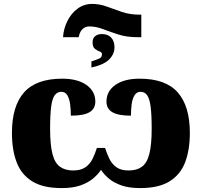

<svg xmlns="http://www.w3.org/2000/svg" viewBox="-20 -951 1031 981"><path d="M302 -761Q305 -805 324.5 -844Q344 -883 376.5 -907Q409 -931 451 -931Q489 -931 525.5 -917.5Q562 -904 603 -890Q644 -876 695 -876H702V-761H682Q627 -761 584 -775Q541 -789 505.5 -802.5Q470 -816 436 -816Q417 -816 403 -803.5Q389 -791 384 -769L382 -761ZM447 -637Q474 -646 487.5 -652Q501 -658 501 -674Q501 -684 489 -688Q477 -692 465 -701.5Q453 -711 453 -735Q453 -756 466.5 -766.5Q480 -777 500 -777Q532 -777 548.5 -758.5Q565 -740 565 -709Q565 -675 538 -647.5Q511 -620 447 -606ZM295 10Q200 10 144.5 -24.5Q89 -59 65 -122Q41 -185 41 -272Q41 -409 103 -479Q165 -549 298 -549Q376 -549 421.5 -517Q467 -485 467 -432Q467 -395 437 -377.5Q407 -360 342 -360Q342 -389 338.5 -417Q335 -445 324.5 -463.5Q314 -482 293 -482Q273 -482 260 -465Q247 -448 241.5 -406.5Q236 -365 236 -293Q236 -211 248 -164.5Q260 -118 286.5 -99Q313 -80 354 -80Q393 -80 416.5 -96.5Q440 -113 453 -139.5Q466 -166 475 -195H517Q526 -166 539 -139.5Q552 -113 575 -96.5Q598 -80 637 -80Q679 -80 705 -99Q731 -118 743 -164.5Q755 -211 755 -293Q755 -365 749.5 -406.5Q744 -448 731.5 -465Q719 -482 698 -482Q678 -482 667 -463.5Q656 -445 652.5 -417Q649 -389 649 -360Q585 -360 554.5 -377.5Q524 -395 524 -432Q524 -485 569.5 -517Q615 -549 693 -549Q826 -549 888 -479Q950 -409 950 -272Q950 -185 926 -122Q902 -59 846.5 -24.5Q791 10 696 10Q640 10 601 -3.5Q562 -17 537 -38Q512 -59 496 -83Q480 -59 454.5 -38Q429 -17 390.5 -3.5Q352 10 295 10Z"/></svg>

Font: Noto Serif Black
Style: Regular
Weight: 900
Designer: Monotype Design Team
Foundry: Monotype Imaging Inc.
Version: Version 2.014; ttfautohint (v1.8.4.7-5d5b)